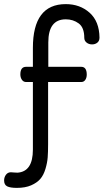

<svg xmlns="http://www.w3.org/2000/svg" viewBox="-66 -770 504 934"><path d="M-46 108Q-46 92 -37 80Q-28 68 -13 68Q-10 68 0.5 69Q11 70 19 70Q94 65 94 -42V-371H61Q48 -371 40.5 -382Q33 -393 33 -408Q33 -445 61 -445H94V-537Q94 -750 254 -750Q323 -750 370 -708Q417 -666 418 -587Q418 -571 407.5 -562.5Q397 -554 382 -554Q366 -554 355 -563Q344 -572 344 -586Q344 -636 317 -656Q290 -676 254 -676Q169 -676 169 -564V-445H329Q356 -445 356 -407Q356 -392 349 -381.5Q342 -371 329 -371H168V-69Q168 -31 166 -4.5Q164 22 155 52Q146 82 130 100.5Q114 119 85.5 131.5Q57 144 16 144Q-16 144 -31 136.5Q-46 129 -46 108Z"/></svg>

Font: Happy Monkey
Style: Regular
Weight: 400
Version: Version 1.001